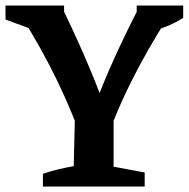

<svg xmlns="http://www.w3.org/2000/svg" viewBox="-26 -678 686 698"><path d="M282 -142Q197 -389 53 -616V-658H196Q242 -564 281.5 -473Q321 -382 353 -295H319Q350 -379 392 -471.5Q434 -564 483 -658H583L584 -614Q510 -499 451 -381Q392 -263 351 -142ZM130 0V-46Q158 -56 186 -62.5Q214 -69 242 -74L247 -281H387V-72L500 -51V0ZM122 -560 -6 -607V-658H207V-607ZM499 -560 471 -605V-658H640V-613Q607 -592 571.5 -579Q536 -566 499 -560Z"/></svg>

Font: Piazzolla 24pt
Style: Bold
Weight: 700
Designer: Juan Pablo del Peral
Foundry: Huerta Tipografica
Version: Version 2.005